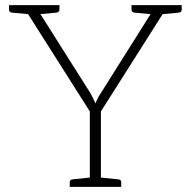

<svg xmlns="http://www.w3.org/2000/svg" viewBox="-20 -726 741 746"><path d="M329 0V-293L67 -706H105Q111 -706 115 -703Q119 -700 122 -695L332 -363Q338 -352 342.5 -342.5Q347 -333 351 -324Q354 -333 359.5 -343.5Q365 -354 371 -363L580 -695Q583 -699 586.5 -702.5Q590 -706 596 -706H634L372 -293V0ZM97 -681V-706H134V-681ZM562 -681V-706H608V-681ZM106 -706 101 -670 25 -677Q21 -678 18 -680.5Q15 -683 15 -688V-706ZM211 -706V-688Q211 -683 207.5 -680.5Q204 -678 200 -677L124 -670L119 -706ZM582 -706 577 -670 501 -677Q497 -678 494 -680.5Q491 -683 491 -688V-706ZM686 -706V-688Q686 -683 683 -680.5Q680 -678 676 -677L600 -670L595 -706ZM251 0V-18Q251 -23 254 -26Q257 -29 261 -29L337 -37L342 0ZM359 0 364 -37 440 -29Q445 -29 448 -26Q451 -23 451 -18V0Z"/></svg>

Font: Aleo ExtraLight
Style: Regular
Weight: 250
Designer: Alessio Laiso
Foundry: Alessio Laiso
Version: Version 2.001;gftools[0.9.29]